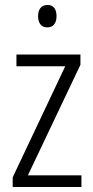

<svg xmlns="http://www.w3.org/2000/svg" viewBox="-20 -751 375 771"><path d="M171 -731C145 -731 133 -713 133 -686C133 -658 146 -641 170 -641C194 -641 207 -658 207 -686C207 -713 196 -731 171 -731ZM307 0V-47H92L303 -491V-532H46V-485H242L31 -39V0Z"/></svg>

Font: Noto Sans Arabic UI Cn Lt
Style: Regular
Weight: 300
Width: 3
Designer: Monotype Design Team, Nadine Chahine and Nizar Qandah
Foundry: Monotype Imaging Inc.
Version: Version 2.010